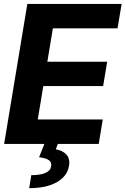

<svg xmlns="http://www.w3.org/2000/svg" viewBox="-20 -748 652 998"><path d="M1.5 0 122.1 -727.5H612.3L590.8 -600.6H254.9L226.1 -427.2H537.1L516.1 -300.8H205.1L176.3 -127H514.2L493.2 0ZM211.9 -2.9H281.7L270 28.3Q305.2 33.7 325.2 55.4Q345.2 77.1 338.4 114.7Q330.1 167.5 275.9 198.7Q221.7 230 131.8 230L142.6 162.6Q187 162.6 214.1 151.6Q241.2 140.6 245.6 118.2Q250 96.2 234.6 85Q219.2 73.7 183.1 69.3Z"/></svg>

Font: Inter Tight
Style: Bold Italic
Weight: 700
Italic angle: -9.39999°
Designer: Rasmus Andersson
Foundry: rsms
Version: Version 3.004